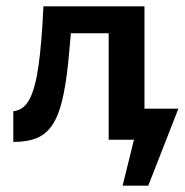

<svg xmlns="http://www.w3.org/2000/svg" viewBox="-20 -441 583 606"><path d="M409 0V-98H543L493 0ZM367 145 427 -98H543L448 145ZM22 7V-90Q55 -93 73.5 -128.5Q92 -164 102 -236.5Q112 -309 117 -421H210Q203 -319 195.5 -245.5Q188 -172 176 -123Q164 -74 144.5 -45.5Q125 -17 95.5 -5Q66 7 22 7ZM323 0V-421H436V0ZM175 -336V-421H371V-336Z"/></svg>

Font: Ysabeau
Style: Bold
Weight: 700
Designer: Christian Thalmann (Catharsis Fonts)
Version: Version 2.000;gftools[0.9.27.dev2+g8671c4b]